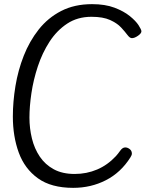

<svg xmlns="http://www.w3.org/2000/svg" viewBox="-20 -892 702 926"><path d="M333 14Q227 14 163 -32Q99 -78 70.5 -156Q42 -234 42 -330Q42 -401 54.5 -477Q67 -553 94.5 -623Q122 -693 166.5 -749.5Q211 -806 275 -839Q339 -872 424 -872Q487 -872 532 -855Q577 -838 606 -814.5Q635 -791 648.5 -770Q662 -749 662 -741Q662 -731 645.5 -719.5Q629 -708 616 -708Q606 -708 594.5 -723.5Q583 -739 564 -759.5Q545 -780 511 -795.5Q477 -811 421 -811Q354 -811 304 -778Q254 -745 219 -691Q184 -637 162.5 -572Q141 -507 131.5 -442.5Q122 -378 122 -325Q122 -273 134 -224Q146 -175 172 -136.5Q198 -98 239.5 -75.5Q281 -53 340 -53Q398 -53 448.5 -74.5Q499 -96 539 -139Q549 -150 560 -165.5Q571 -181 584 -181Q595 -181 605.5 -173Q616 -165 616 -151Q616 -144 609 -133Q563 -60 491 -23Q419 14 333 14Z"/></svg>

Font: Kite One
Style: Regular
Weight: 400
Designer: Eduardo Rodriguez Tunni
Foundry: Eduardo Rodriguez Tunni
Version: Version 1.002; ttfautohint (v1.8.4.7-5d5b);gftools[0.9.23]